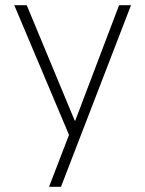

<svg xmlns="http://www.w3.org/2000/svg" viewBox="-20 -520 560 740"><path d="M246 0 35 -500H83L268 -55H270L439 -500H485L215 200H169Z"/></svg>

Font: PT Root UI Light
Style: Regular
Weight: 300
Designer: Vitaly Kuzmin
Foundry: ParaType Ltd.
Version: Version 2.000G